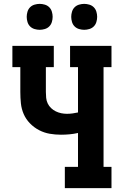

<svg xmlns="http://www.w3.org/2000/svg" viewBox="-20 -972 640 992"><path d="M315 0V-110H383V-285Q361 -280 339 -278Q317 -276 295 -276Q265 -276 236.5 -281Q208 -286 182 -299.5Q156 -313 135 -334.5Q114 -356 102.5 -382.5Q91 -409 88 -438Q85 -467 85 -497V-625H44V-735H258V-625H217V-497Q217 -482 218.5 -466.5Q220 -451 226.5 -437.5Q233 -424 244 -413.5Q255 -403 268.5 -396.5Q282 -390 296.5 -387Q311 -384 326 -384Q341 -384 355 -386Q369 -388 383 -391V-625H342V-735H556V-625H515V-110H556V0ZM415 -818Q402 -818 388.5 -822Q375 -826 365.5 -835.5Q356 -845 352 -858.5Q348 -872 348 -885Q348 -898 352 -911.5Q356 -925 365.5 -934.5Q375 -944 388.5 -948Q402 -952 415 -952Q428 -952 441.5 -948Q455 -944 464.5 -934.5Q474 -925 478 -911.5Q482 -898 482 -885Q482 -872 478 -858.5Q474 -845 464.5 -835.5Q455 -826 441.5 -822Q428 -818 415 -818ZM185 -818Q172 -818 158.5 -822Q145 -826 135.5 -835.5Q126 -845 122 -858.5Q118 -872 118 -885Q118 -898 122 -911.5Q126 -925 135.5 -934.5Q145 -944 158.5 -948Q172 -952 185 -952Q198 -952 211.5 -948Q225 -944 234.5 -934.5Q244 -925 248 -911.5Q252 -898 252 -885Q252 -872 248 -858.5Q244 -845 234.5 -835.5Q225 -826 211.5 -822Q198 -818 185 -818Z"/></svg>

Font: Iosevka Etoile Extrabold
Style: Regular
Weight: 800
Designer: Belleve Invis
Foundry: Belleve Invis
Version: Version 22.1.2; ttfautohint (v1.8.4)